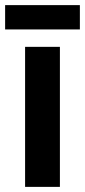

<svg xmlns="http://www.w3.org/2000/svg" viewBox="-36 -730 332 750"><path d="M276 -710H-16V-615H276ZM198 0V-547H62V0Z"/></svg>

Font: Noto Sans Lao Looped Condensed
Style: Bold
Weight: 700
Width: 3
Designer: Mark Frömberg, Ben Mitchell
Foundry: The Fontpad Ltd
Version: Version 1.002